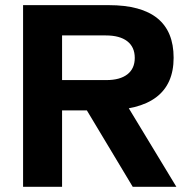

<svg xmlns="http://www.w3.org/2000/svg" viewBox="-20 -723 729 743"><path d="M69.3 0V-703.1H400.9Q651.9 -703.1 651.9 -499.5Q651.9 -295.9 382.8 -295.9H220.2V0ZM493.7 0 291.5 -336.9H458.5L662.6 0ZM220.2 -413.1H391.6Q444.3 -413.1 472.9 -435.3Q501.5 -457.5 501.5 -499Q501.5 -541 472.4 -563.5Q443.4 -585.9 389.2 -585.9H220.2Z"/></svg>

Font: Schibsted Grotesk
Style: Bold
Weight: 700
Designer: Bakken & Baeck AS, Henrik Kongsvoll
Foundry: Schibsted ASA
Version: Version 1.100;gftools[0.9.25]